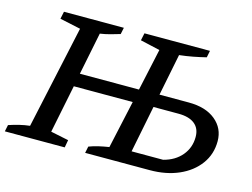

<svg xmlns="http://www.w3.org/2000/svg" viewBox="-106 -802 1250 954"><g transform="rotate(15 518.5 -325.0)"><path d="M-16 0 -9 -34Q18 -43 44.5 -49.5Q71 -56 98 -59L213 -589L106 -612L114 -650H422L415 -616Q392 -609 366.5 -602Q341 -595 314 -591L270 -373H574L621 -589L520 -612L528 -650H865L858 -615Q826 -607 792 -600.5Q758 -594 722 -590L679 -375H830Q917 -375 967.5 -333.5Q1018 -292 1018 -226Q1018 -159 980.5 -108Q943 -57 878 -28.5Q813 0 729 0H397L404 -34Q427 -43 453.5 -49Q480 -55 506 -59L560 -305H257L207 -58L299 -39L292 0ZM618 -67H780Q839 -82 873 -122.5Q907 -163 907 -218Q907 -262 878 -285Q849 -308 795 -308H666Z"/></g></svg>

Font: Piazzolla Medium
Style: Italic
Weight: 500
Italic angle: -11.3°
Designer: Juan Pablo del Peral
Foundry: Huerta Tipografica
Version: Version 1.330